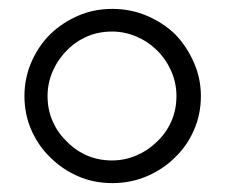

<svg xmlns="http://www.w3.org/2000/svg" viewBox="-20 -404 507 432"><path d="M374 -50Q401 -76 416.5 -111.5Q432 -147 432 -188Q432 -228 416 -264Q400 -300 374 -327Q347 -353 310.5 -368.5Q274 -384 233 -384Q191 -384 155.5 -368.5Q120 -353 93 -327Q66 -300 50.5 -264Q35 -228 35 -188Q35 -147 50.5 -111.5Q66 -76 93 -50Q120 -23 155.5 -7.5Q191 8 233 8Q274 8 310.5 -7.5Q347 -23 374 -50ZM130 -86Q110 -105 98.5 -131Q87 -157 87 -188Q87 -217 98.5 -243.5Q110 -270 130 -290Q149 -310 175 -321.5Q201 -333 232 -333Q261 -333 287.5 -321.5Q314 -310 334 -290Q354 -270 365.5 -243.5Q377 -217 377 -188Q377 -157 365.5 -131Q354 -105 334 -86Q314 -66 287.5 -54.5Q261 -43 232 -43Q201 -43 175 -54.5Q149 -66 130 -86Z"/></svg>

Font: Josefin Slab Thin Medium
Style: Regular
Weight: 500
Version: Version 2.000